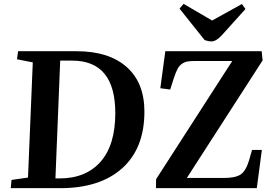

<svg xmlns="http://www.w3.org/2000/svg" viewBox="-20 -981 1419 1001"><path d="M1046.9 -772 916 -936 937 -960.9 1085.9 -874 1241.2 -960 1259.8 -934.1 1136.2 -796.9Q1107.4 -765.1 1082 -765.1Q1066.4 -765.1 1046.9 -772ZM293.9 0H36.1L40 -43L126 -55.2L150.9 -655.8L68.8 -671.9L74.2 -713.9H379.9Q546.9 -713.9 639.9 -632.1Q732.9 -550.3 732.9 -398.9Q732.9 -208 617.2 -104Q501.5 0 293.9 0ZM1344.2 -713.9 1349.1 -666 954.1 -53.2H1147.9Q1206.5 -53.2 1234.1 -71Q1261.7 -88.9 1278.8 -146L1293.9 -199.2H1345.2L1318.8 0H793L793.9 -46.9L1190.9 -663.1H1001Q974.1 -663.1 958.7 -660.6Q943.4 -658.2 929.4 -648.9Q915.5 -639.6 906.2 -622.8Q897 -606 887.2 -576.2L867.2 -514.2L815.9 -521L841.8 -713.9ZM293.9 -665 269 -50.8H290Q427.7 -50.8 504.4 -137.9Q581.1 -225.1 581.1 -391.1Q581.1 -665 356 -665Z"/></svg>

Font: Literata SemiBold
Style: Italic
Weight: 650
Italic angle: -2.39999°
Designer: Latin by Veronika Burian and Jose Scaglione. Greek by Irene Vlachou. Cyrillic by Vera Evstafieva
Foundry: TypeTogether
Version: Version 3.021